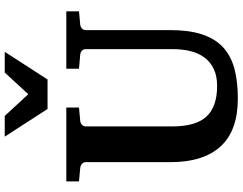

<svg xmlns="http://www.w3.org/2000/svg" viewBox="-122 -834 974 769"><g transform="rotate(-90 364.5 -450.0)"><path d="M649.9 -615.2Q641.6 -614.3 634.8 -608.4Q627.9 -602.5 627.9 -592.8V-253.9Q627.9 -180.2 611.3 -128.7Q594.7 -77.1 561 -44.9Q527.3 -12.7 475.8 1.7Q424.3 16.1 354 16.1Q225.1 16.1 162.1 -53Q99.1 -122.1 99.1 -253.9V-592.8Q99.1 -602.5 92 -608.4Q85 -614.3 76.2 -615.2L22 -620.1V-670.9H317.9V-620.1L264.2 -615.2Q255.9 -614.3 249 -608.4Q242.2 -602.5 242.2 -592.8V-246.1Q242.2 -152.3 281.7 -109.6Q321.3 -66.9 403.8 -66.9Q443.4 -66.9 471.2 -79.8Q499 -92.8 517.1 -116.2Q535.2 -139.6 543.5 -172.6Q551.8 -205.6 551.8 -246.1V-592.8Q551.8 -602.5 545.4 -608.4Q539.1 -614.3 529.8 -615.2L473.1 -620.1V-670.9H703.1V-620.1ZM430.2 -746.1H312L201.2 -917.5H284.2L371.1 -823.2L458 -917.5H541Z"/></g></svg>

Font: Charis SIL Phon
Style: Bold
Weight: 700
Foundry: SIL International
Version: Version 5.000